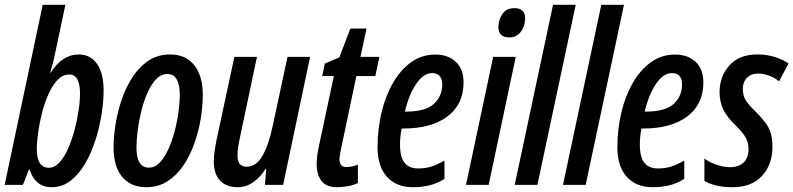

<svg xmlns="http://www.w3.org/2000/svg" viewBox="-23 -780 3347 810"><path d="M194.8 9.8Q158.7 9.8 135.3 -10.5Q111.8 -30.8 102.1 -64.9H99.1L73.7 0H-3.4L157.2 -759.8H252.9L206.1 -538.6Q203.1 -525.4 198.7 -508.5Q194.3 -491.7 189 -473.6H190.9Q239.7 -550.3 309.1 -550.3Q358.4 -550.3 386.2 -510.7Q414.1 -471.2 414.1 -397.5Q414.1 -352.5 405.5 -298.3Q397 -244.1 379.9 -189.9Q362.8 -135.7 336.7 -90.6Q310.5 -45.4 275.1 -17.8Q239.7 9.8 194.8 9.8ZM183.6 -72.3Q207 -72.3 227.3 -94Q247.6 -115.7 263.4 -151.4Q279.3 -187 290.8 -229Q302.2 -271 308.3 -312Q314.5 -353 314.5 -385.3Q314.5 -465.8 269 -465.8Q242.2 -465.8 220.2 -443.1Q198.2 -420.4 181.9 -383.8Q165.5 -347.2 154.5 -304.7Q143.6 -262.2 137.9 -221.4Q132.3 -180.7 132.3 -150.4Q132.3 -72.3 183.6 -72.3Z M594.2 9.8Q528.8 9.8 492.4 -33.9Q456.1 -77.6 456.1 -158.7Q456.1 -200.2 463.9 -251.7Q471.7 -303.2 489 -355.7Q506.3 -408.2 534.4 -452.1Q562.5 -496.1 602.3 -523.2Q642.1 -550.3 695.3 -550.3Q759.8 -550.3 796.1 -505.4Q832.5 -460.4 832.5 -379.9Q832.5 -331.1 823.5 -277.3Q814.5 -223.6 796.1 -172.6Q777.8 -121.6 749.5 -80.3Q721.2 -39.1 682.6 -14.6Q644 9.8 594.2 9.8ZM605 -72.8Q629.9 -72.3 650.1 -93.3Q670.4 -114.3 686.3 -148.4Q702.1 -182.6 713.1 -223.6Q724.1 -264.6 729.7 -305.9Q735.4 -347.2 735.4 -381.3Q735.4 -422.4 722.4 -445.1Q709.5 -467.8 683.1 -467.8Q656.2 -467.8 635.3 -445.6Q614.3 -423.3 598.6 -387.5Q583 -351.6 572.8 -309.8Q562.5 -268.1 557.6 -227.8Q552.7 -187.5 552.7 -157.7Q552.7 -72.8 605 -72.8Z M980.5 9.8Q931.2 9.8 905 -18.6Q878.9 -46.9 878.9 -99.6Q878.9 -117.7 882.3 -141.6Q885.7 -165.5 890.1 -187.5L965.8 -540H1061L990.7 -206.5Q985.4 -183.6 982.2 -162.4Q979 -141.1 979 -123Q979 -76.7 1017.6 -76.7Q1058.1 -76.7 1084.7 -123.5Q1111.3 -170.4 1128.4 -252.9L1189.9 -540H1285.2L1171.4 0H1094.7L1100.1 -67.4H1097.2Q1074.2 -30.8 1044.4 -10.5Q1014.6 9.8 980.5 9.8Z M1399.9 9.8Q1353 9.8 1333 -17.1Q1313 -43.9 1313 -88.9Q1313 -120.6 1322.8 -165.5L1385.3 -459H1336.4L1347.2 -511.7L1408.7 -538.1L1455.1 -659.7H1523.4L1497.6 -540H1577.6L1560.5 -459H1480.5L1416.5 -155.8Q1413.6 -141.6 1411.4 -129.2Q1409.2 -116.7 1409.2 -107.9Q1409.2 -75.2 1439 -75.2Q1447.3 -75.2 1460.7 -77.6Q1474.1 -80.1 1486.8 -85.4V-7.8Q1467.8 1.5 1443.4 5.6Q1418.9 9.8 1399.9 9.8Z M1718.8 9.8Q1648.9 9.8 1609.4 -34.2Q1569.8 -78.1 1569.8 -158.7Q1569.8 -235.4 1586.7 -305.7Q1603.5 -376 1635.3 -430.9Q1667 -485.8 1711.9 -517.8Q1756.8 -549.8 1813 -549.8Q1867.2 -549.8 1899.9 -519.3Q1932.6 -488.8 1932.6 -431.6Q1932.6 -340.3 1865 -289.1Q1797.4 -237.8 1678.7 -237.8H1671.4Q1664.6 -203.6 1664.6 -169.9Q1664.6 -116.7 1683.8 -93Q1703.1 -69.3 1741.7 -69.3Q1771 -69.3 1795.4 -76.9Q1819.8 -84.5 1852.1 -102.5V-25.4Q1821.3 -5.9 1788.3 2Q1755.4 9.8 1718.8 9.8ZM1685.1 -309.1H1688.5Q1772.5 -309.1 1807.6 -341.8Q1842.8 -374.5 1842.8 -424.3Q1842.8 -446.3 1832 -459Q1821.3 -471.7 1799.8 -471.7Q1764.2 -471.7 1733.4 -427Q1702.6 -382.3 1685.1 -309.1Z M2126 -622.1Q2079.6 -622.1 2079.6 -666Q2079.6 -694.3 2095.9 -720Q2112.3 -745.6 2146.5 -745.6Q2192.4 -745.6 2192.4 -703.1Q2192.4 -669.9 2174.3 -646Q2156.2 -622.1 2126 -622.1ZM1942.9 0 2057.6 -540H2152.8L2038.6 0Z M2148.4 0 2310.1 -759.8H2405.8L2244.1 0Z M2352.1 0 2513.7 -759.8H2609.4L2447.8 0Z M2730.5 9.8Q2660.6 9.8 2621.1 -34.2Q2581.5 -78.1 2581.5 -158.7Q2581.5 -235.4 2598.4 -305.7Q2615.2 -376 2647 -430.9Q2678.7 -485.8 2723.6 -517.8Q2768.6 -549.8 2824.7 -549.8Q2878.9 -549.8 2911.6 -519.3Q2944.3 -488.8 2944.3 -431.6Q2944.3 -340.3 2876.7 -289.1Q2809.1 -237.8 2690.4 -237.8H2683.1Q2676.3 -203.6 2676.3 -169.9Q2676.3 -116.7 2695.6 -93Q2714.8 -69.3 2753.4 -69.3Q2782.7 -69.3 2807.1 -76.9Q2831.5 -84.5 2863.8 -102.5V-25.4Q2833 -5.9 2800 2Q2767.1 9.8 2730.5 9.8ZM2696.8 -309.1H2700.2Q2784.2 -309.1 2819.3 -341.8Q2854.5 -374.5 2854.5 -424.3Q2854.5 -446.3 2843.8 -459Q2833 -471.7 2811.5 -471.7Q2775.9 -471.7 2745.1 -427Q2714.4 -382.3 2696.8 -309.1Z M3067.9 9.8Q3027.8 9.8 2998 2.4Q2968.3 -4.9 2948.7 -17.1V-111.3Q2969.7 -95.2 3000 -85Q3030.3 -74.7 3056.6 -74.7Q3092.8 -74.7 3113.8 -94.2Q3134.8 -113.8 3134.8 -151.4Q3134.8 -176.3 3124 -197.3Q3113.3 -218.3 3080.1 -251.5Q3044.4 -285.2 3028.6 -317.6Q3012.7 -350.1 3012.7 -391.1Q3012.7 -457.5 3054 -503.9Q3095.2 -550.3 3171.9 -550.3Q3211.9 -550.3 3245.8 -539.6Q3279.8 -528.8 3303.7 -512.2L3263.7 -437Q3243.7 -453.1 3220 -461.4Q3196.3 -469.7 3175.8 -469.7Q3146 -469.7 3128.4 -451.9Q3110.8 -434.1 3110.8 -404.8Q3110.8 -380.4 3120.6 -361.3Q3130.4 -342.3 3161.1 -313Q3186.5 -287.6 3203.1 -266.4Q3219.7 -245.1 3227.8 -220.7Q3235.8 -196.3 3235.8 -161.1Q3235.8 -85.9 3191.9 -38.1Q3147.9 9.8 3067.9 9.8Z"/></svg>

Font: Open Sans Condensed SemiBold
Style: Italic
Weight: 600
Width: 3
Italic angle: -12°
Designer: Monotype Design Team
Foundry: Monotype Imaging Inc.
Version: Version 3.000; ttfautohint (v1.8.4)